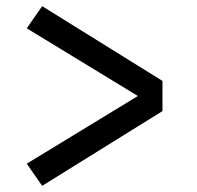

<svg xmlns="http://www.w3.org/2000/svg" viewBox="-20 -652 640 624"><path d="M117 -48 67 -120 428 -340 67 -560 117 -632 508 -389V-291Z"/></svg>

Font: Iosevka Etoile Medium
Style: Regular
Weight: 500
Designer: Belleve Invis
Foundry: Belleve Invis
Version: Version 22.1.2; ttfautohint (v1.8.4)